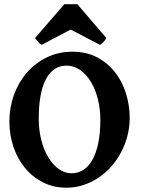

<svg xmlns="http://www.w3.org/2000/svg" viewBox="-20 -875 669 910"><path d="M455.6 -307.1Q455.6 -357.4 444.1 -404.1Q432.6 -450.7 411.4 -486.1Q390.1 -521.5 360.6 -542.7Q331.1 -564 294.9 -564Q262.7 -564 238 -547.1Q213.4 -530.3 196.8 -498Q180.2 -465.8 171.9 -419.2Q163.6 -372.6 163.6 -313Q163.6 -258.3 175.8 -210.9Q188 -163.6 209.2 -128.7Q230.5 -93.8 258.8 -73.7Q287.1 -53.7 319.3 -53.7Q348.6 -53.7 373.8 -69.1Q398.9 -84.5 417 -115.7Q435.1 -147 445.3 -194.8Q455.6 -242.7 455.6 -307.1ZM594.7 -315.9Q594.7 -271.5 583.7 -230Q572.8 -188.5 553 -151.6Q533.2 -114.7 505.9 -84.2Q478.5 -53.7 445.1 -31.7Q411.6 -9.8 373.8 2.4Q335.9 14.6 295.4 14.6Q232.9 14.6 182.6 -11.2Q132.3 -37.1 97.2 -80.6Q62 -124 43.2 -180.7Q24.4 -237.3 24.4 -298.8Q24.4 -365.2 46.1 -425.3Q67.9 -485.4 107.4 -530.8Q147 -576.2 201.9 -603Q256.8 -629.9 323.7 -629.9Q389.6 -629.9 440.2 -603.3Q490.7 -576.7 525.1 -532.7Q559.6 -488.8 577.1 -432.1Q594.7 -375.5 594.7 -315.9ZM484.4 -694.3Q478.5 -685.1 470.2 -675.8Q461.9 -666.5 453.6 -662.6L314.9 -734.9L177.7 -662.6Q169.4 -666.5 161.1 -675.8Q152.8 -685.1 146 -694.3L284.7 -855H346.7Z"/></svg>

Font: Gentium Book Basic
Style: Bold
Weight: 700
Designer: J. Victor Gaultney and Annie Olsen
Foundry: SIL International
Version: Version 1.102; 2013; Maintenance release